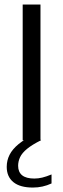

<svg xmlns="http://www.w3.org/2000/svg" viewBox="-20 -615 277 842"><path d="M79.5 0V-595H157.5V0ZM124 207.5Q68 207.5 38.8 183.8Q9.5 160 9.5 116.5Q9.5 88.5 22 63.8Q34.5 39 62 16.5Q89.5 -6 135.5 -28L160 0Q121 19.5 99 37.5Q77 55.5 68.2 74Q59.5 92.5 59.5 112Q59.5 139.5 77.2 153.8Q95 168 130.5 168Q147.5 168 165.2 163.8Q183 159.5 206 150V189.5Q186.5 198.5 166.2 203Q146 207.5 124 207.5Z"/></svg>

Font: Encode Sans SC SemiCondensed
Style: Regular
Weight: 400
Width: 4
Designer: Multiple Designers
Foundry: Impallari Type
Version: Version 3.002